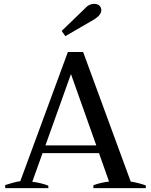

<svg xmlns="http://www.w3.org/2000/svg" viewBox="-20 -973 781 993"><path d="M318 -786 299 -813 416 -926Q439 -953 467 -953Q485 -953 494.5 -943.5Q504 -934 504 -921Q504 -895 466 -872ZM734 -14V0H463V-15Q500 -29 544 -34L492 -181H200L147 -33Q190 -28 230 -13V0H7V-16Q25 -22 47.5 -28Q70 -34 85 -36L331 -704H410L656 -34Q695 -28 734 -14ZM478 -221 347 -590 215 -221Z"/></svg>

Font: Trirong Medium
Style: Regular
Weight: 500
Designer: Katatrad Team
Foundry: CadsonDemak
Version: Version 1.001